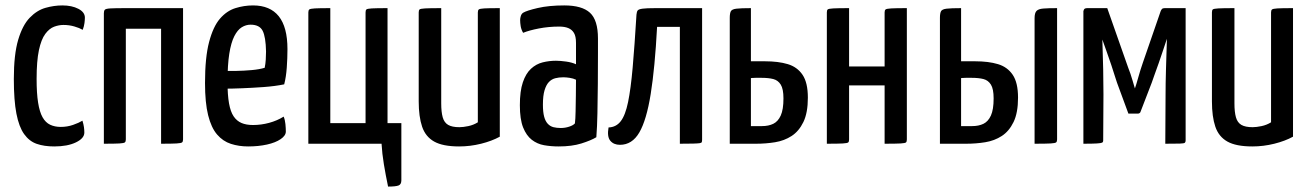

<svg xmlns="http://www.w3.org/2000/svg" viewBox="-20 -530 4833 708"><path d="M180 10Q143 10 115.5 0.5Q88 -9 69 -35.5Q50 -62 40.5 -111Q31 -160 31 -239Q31 -329 47 -383Q63 -437 89.5 -464.5Q116 -492 147.5 -501Q179 -510 210 -510Q245 -510 269 -497.5Q293 -485 293 -465Q293 -457 291.5 -445Q290 -433 285 -420Q273 -427 254 -432.5Q235 -438 214 -438Q197 -438 179.5 -431.5Q162 -425 147 -405Q132 -385 123.5 -345Q115 -305 115 -239Q115 -186 120.5 -151.5Q126 -117 137 -97.5Q148 -78 165 -70Q182 -62 204 -62Q228 -62 249.5 -69.5Q271 -77 284 -85Q288 -72 289.5 -61.5Q291 -51 291 -41Q291 -20 260 -5Q229 10 180 10Z M363 0V-481Q363 -490 366.5 -494Q370 -498 387 -499Q404 -500 444 -500H655V-16Q655 -8 651.5 -5Q648 -2 631 -1Q614 0 574 0V-424H444V-16Q444 -8 440.5 -5Q437 -2 420.5 -1Q404 0 363 0Z M895 10Q861 10 831.5 0.5Q802 -9 780.5 -34Q759 -59 747.5 -105Q736 -151 736 -224Q736 -318 751 -375Q766 -432 791 -461Q816 -490 848 -500Q880 -510 913 -510Q976 -510 1008 -470Q1040 -430 1040 -349Q1040 -316 1037.5 -281Q1035 -246 1028 -219Q994 -212 952 -209Q910 -206 872 -204.5Q834 -203 809.5 -203Q785 -203 785 -203L786 -269Q786 -269 805 -268.5Q824 -268 851.5 -268.5Q879 -269 907.5 -271.5Q936 -274 956 -280Q959 -294 960 -310Q961 -326 961 -340Q960 -394 948.5 -416.5Q937 -439 904 -439Q887 -439 871.5 -429.5Q856 -420 844 -396.5Q832 -373 825.5 -332Q819 -291 819 -227Q819 -180 824.5 -149Q830 -118 841.5 -101Q853 -84 870.5 -76.5Q888 -69 913 -69Q943 -69 972.5 -77Q1002 -85 1026 -100Q1031 -88 1032.5 -72.5Q1034 -57 1034 -45Q1034 -30 1015 -17Q996 -4 964.5 3Q933 10 895 10Z M1411 158Q1402 115 1395.5 75.5Q1389 36 1387 0H1117V-484Q1117 -492 1120.5 -495Q1124 -498 1141 -499Q1158 -500 1198 -500V-76H1328V-484Q1328 -492 1331 -495Q1334 -498 1351 -499Q1368 -500 1409 -500V-76H1460V135Q1460 150 1449.5 154Q1439 158 1411 158Z M1673 10Q1613 10 1581 -8Q1549 -26 1536.5 -63Q1524 -100 1524 -156V-484Q1524 -492 1527 -495Q1530 -498 1547.5 -499Q1565 -500 1607 -500V-149Q1607 -117 1612.5 -97.5Q1618 -78 1632.5 -69.5Q1647 -61 1674 -61Q1688 -61 1707 -65Q1726 -69 1742 -79V-484Q1742 -492 1745.5 -495Q1749 -498 1765.5 -499Q1782 -500 1823 -500V-26Q1794 -10 1754 0Q1714 10 1673 10Z M2040 10Q2012 10 1986.5 5.5Q1961 1 1941 -14.5Q1921 -30 1909 -60Q1897 -90 1897 -142Q1897 -194 1908 -226.5Q1919 -259 1938 -276.5Q1957 -294 1981 -300Q2005 -306 2030 -306Q2046 -306 2067.5 -303Q2089 -300 2104 -293Q2104 -293 2104 -307Q2104 -321 2104 -339.5Q2104 -358 2104 -372Q2104 -396 2096.5 -408.5Q2089 -421 2075.5 -426.5Q2062 -432 2042 -432Q2003 -432 1967 -425Q1931 -418 1909 -409Q1902 -421 1900 -433.5Q1898 -446 1898 -456Q1898 -463 1900.5 -471Q1903 -479 1909 -483Q1922 -491 1963 -500.5Q2004 -510 2061 -510Q2126 -510 2155.5 -483Q2185 -456 2185 -388V-335Q2185 -278 2184.5 -220.5Q2184 -163 2183 -112.5Q2182 -62 2179 -24Q2159 -12 2124 -1Q2089 10 2040 10ZM2048 -58Q2064 -58 2079 -63Q2094 -68 2100 -75Q2102 -91 2102.5 -119Q2103 -147 2103.5 -178Q2104 -209 2104 -236Q2094 -241 2080.5 -243Q2067 -245 2057 -245Q2041 -245 2027.5 -241.5Q2014 -238 2004 -227.5Q1994 -217 1988 -197Q1982 -177 1982 -144Q1982 -117 1986.5 -100Q1991 -83 2000 -73.5Q2009 -64 2021 -61Q2033 -58 2048 -58Z M2266 4Q2243 4 2230.5 -11Q2218 -26 2224 -60Q2252 -61 2269 -83Q2286 -105 2296 -153.5Q2306 -202 2313 -281.5Q2320 -361 2327 -476Q2328 -487 2331.5 -491.5Q2335 -496 2349 -498Q2363 -500 2397 -500H2569V-16Q2569 -10 2568 -6.5Q2567 -3 2560 -2Q2553 -1 2536 -0.5Q2519 0 2487 0V-431H2403Q2395 -280 2379.5 -183.5Q2364 -87 2337.5 -41.5Q2311 4 2266 4Z M2671 0V-464Q2671 -481 2675 -488.5Q2679 -496 2695.5 -498Q2712 -500 2749 -500V-304H2801Q2850 -304 2885 -293.5Q2920 -283 2939.5 -254Q2959 -225 2959 -170Q2959 -114 2942.5 -80Q2926 -46 2899 -28.5Q2872 -11 2838 -5.5Q2804 0 2768 0ZM2790 -65Q2814 -65 2831.5 -73.5Q2849 -82 2859 -104Q2869 -126 2869 -167Q2869 -202 2859 -218Q2849 -234 2831.5 -238.5Q2814 -243 2789 -243Q2786 -243 2779.5 -243Q2773 -243 2766 -243Q2759 -243 2754 -242.5Q2749 -242 2749 -242V-65Q2749 -65 2754 -65Q2759 -65 2766.5 -65Q2774 -65 2780.5 -65Q2787 -65 2790 -65Z M3029 0V-484Q3029 -492 3032 -495Q3035 -498 3052.5 -499Q3070 -500 3111 -500V-285H3242V-484Q3242 -492 3245.5 -495Q3249 -498 3266.5 -499Q3284 -500 3324 -500V-16Q3324 -8 3321 -5Q3318 -2 3301 -1Q3284 0 3242 0V-215H3111V-16Q3111 -8 3108 -5Q3105 -2 3088 -1Q3071 0 3029 0Z M3446 0V-464Q3446 -481 3450 -488.5Q3454 -496 3470.5 -498Q3487 -500 3524 -500V-304H3576Q3625 -304 3660 -293.5Q3695 -283 3714.5 -254Q3734 -225 3734 -170Q3734 -114 3717.5 -80Q3701 -46 3674 -28.5Q3647 -11 3613 -5.5Q3579 0 3543 0ZM3565 -65Q3589 -65 3606.5 -73.5Q3624 -82 3634 -104Q3644 -126 3644 -167Q3644 -202 3634 -218Q3624 -234 3606.5 -238.5Q3589 -243 3564 -243Q3561 -243 3554.5 -243Q3548 -243 3541 -243Q3534 -243 3529 -242.5Q3524 -242 3524 -242V-65Q3524 -65 3529 -65Q3534 -65 3541.5 -65Q3549 -65 3555.5 -65Q3562 -65 3565 -65ZM3795 0V-463Q3795 -482 3802 -489.5Q3809 -497 3827 -498.5Q3845 -500 3878 -500V-16Q3878 -8 3874.5 -5Q3871 -2 3854 -1Q3837 0 3795 0Z M3975 0V-489Q3975 -489 3977 -494.5Q3979 -500 3990 -500H4063L4140 -281Q4144 -271 4148.5 -258Q4153 -245 4156.5 -232.5Q4160 -220 4162.5 -212Q4165 -204 4165 -204Q4170 -218 4177.5 -245Q4185 -272 4194 -298L4260 -489Q4262 -494 4265 -497Q4268 -500 4275 -500H4352V-12Q4352 -6 4349 -3.5Q4346 -1 4330.5 -0.5Q4315 0 4277 0L4278 -178Q4278 -221 4279.5 -272.5Q4281 -324 4283 -387Q4278 -372 4270 -348Q4262 -324 4253 -298Q4244 -272 4236.5 -252Q4229 -232 4227 -225L4185 -116Q4182 -111 4175 -111H4141L4099 -225Q4097 -230 4091.5 -248Q4086 -266 4078 -290Q4070 -314 4061 -339Q4052 -364 4045 -384Q4045 -384 4045 -383Q4045 -382 4045 -382Q4047 -325 4048 -273.5Q4049 -222 4049 -182L4048 -12Q4048 -6 4044 -4Q4040 -2 4024.5 -1Q4009 0 3975 0Z M4598 10Q4538 10 4506 -8Q4474 -26 4461.5 -63Q4449 -100 4449 -156V-484Q4449 -492 4452 -495Q4455 -498 4472.5 -499Q4490 -500 4532 -500V-149Q4532 -117 4537.5 -97.5Q4543 -78 4557.5 -69.5Q4572 -61 4599 -61Q4613 -61 4632 -65Q4651 -69 4667 -79V-484Q4667 -492 4670.5 -495Q4674 -498 4690.5 -499Q4707 -500 4748 -500V-26Q4719 -10 4679 0Q4639 10 4598 10Z"/></svg>

Font: Yanone Kaffeesatz
Style: Regular
Weight: 400
Designer: Yanone (Cyrillic: Daniel Pouzeot, Huerta Tipografica, and Cyreal)
Foundry: Yanone
Version: Version 2.003